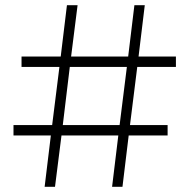

<svg xmlns="http://www.w3.org/2000/svg" viewBox="-20 -720 730 740"><path d="M658 -462H509L481 -238H626V-198H476L452 0H412L436 -198H217L192 0H152L176 -198H32V-238H181L209 -462H63V-502H214L238 -700H279L254 -502H474L498 -700H538L514 -502H658ZM441 -238 469 -462H249L222 -238Z"/></svg>

Font: Montserrat Light Alt1
Style: Light
Weight: 500
Designer: Differentunic
Foundry: Julieta Ulanovsky
Version: 0.1